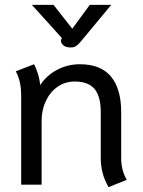

<svg xmlns="http://www.w3.org/2000/svg" viewBox="-20 -759 586 789"><path d="M45 0ZM394 -109V-299Q394 -363 368.5 -393.5Q343 -424 287 -424Q247 -424 216 -402Q185 -380 168 -343Q151 -306 151 -264V0H67V-363Q67 -397 61.5 -421Q56 -445 45 -466L120 -495Q128 -480 135.5 -456.5Q143 -433 145 -409Q171 -449 214.5 -472Q258 -495 308 -495Q394 -495 436 -444.5Q478 -394 478 -298V-109Q478 -59 501 -20L426 10Q394 -45 394 -109ZM232 -598 234 -603 111 -739H200L277 -641L349 -739H437L311 -587Q300 -574 291.5 -569Q283 -564 270 -564Q248 -564 237.5 -575.5Q227 -587 232 -598Z"/></svg>

Font: Niramit
Style: Regular
Weight: 400
Version: Version 1.000; ttfautohint (v1.6)